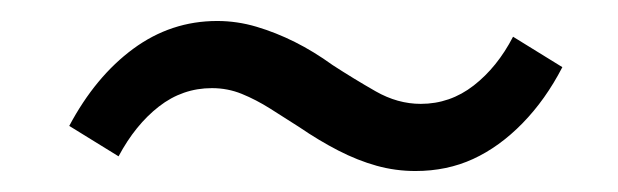

<svg xmlns="http://www.w3.org/2000/svg" viewBox="-20 -378 589 183"><path d="M376 -215Q357 -215 339 -220Q321 -225 302.5 -234.5Q284 -244 265 -257Q251 -266 237.5 -274.5Q224 -283 210.5 -288.5Q197 -294 182 -294Q154 -294 131.5 -276.5Q109 -259 93 -229L46 -258Q71 -305 107 -331.5Q143 -358 187 -358Q206 -358 224.5 -352.5Q243 -347 261 -338Q279 -329 297 -316Q317 -303 338 -291Q359 -279 381 -279Q409 -279 431.5 -296.5Q454 -314 469 -343L516 -314Q500 -283 478 -260.5Q456 -238 431 -226.5Q406 -215 376 -215Z"/></svg>

Font: Nunito Sans 10pt SemiCondensed Medium
Style: Italic
Weight: 500
Width: 4
Italic angle: -9°
Designer: Vernon Adams
Foundry: Vernon Adams
Version: Version 3.101;gftools[0.9.27]